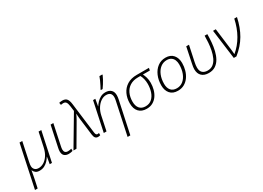

<svg xmlns="http://www.w3.org/2000/svg" viewBox="-34 -1789 4127 3010"><g transform="rotate(-30 2030.0 -283.5)"><path d="M-19 234.9 143.1 -530.8H192.4L120.6 -190.9Q115.2 -166 113.5 -149.9Q111.8 -133.8 111.8 -122.6Q111.8 -84 136 -58.6Q160.2 -33.2 207 -33.2Q251 -33.2 296.4 -59.3Q341.8 -85.4 378.7 -139.9Q415.5 -194.3 433.6 -278.8L487.8 -530.8H536.6L423.8 0H383.3L404.3 -124H401.4Q382.8 -92.3 354.2 -61.5Q325.7 -30.8 286.9 -10.5Q248 9.8 197.3 9.8Q152.3 9.8 126.7 -10.5Q101.1 -30.8 90.3 -60.1H87.9Q83.5 -32.2 76.2 7.6Q68.8 47.4 61 86.4L29.3 234.9Z M726.1 9.8Q676.3 9.8 647.2 -15.6Q618.2 -41 618.2 -95.7Q618.2 -108.9 620.4 -124Q622.6 -139.2 626 -156.2L705.6 -530.8H754.9L675.8 -156.2Q672.9 -142.1 670.7 -127.9Q668.5 -113.8 668.5 -101.1Q668.5 -32.7 734.4 -32.7Q750.5 -32.7 766.6 -35.2Q782.7 -37.6 797.4 -42V-2Q786.1 2.4 764.9 6.1Q743.7 9.8 726.1 9.8Z M1256.8 8.8Q1224.6 8.8 1207.8 -10.7Q1190.9 -30.3 1185.5 -72.3L1148.4 -372.1Q1146 -396.5 1143.3 -423.6Q1140.6 -450.7 1139.6 -478.5Q1127.4 -452.1 1116 -429Q1104.5 -405.8 1092.3 -384.3L867.2 0H813L1129.9 -534.2L1117.7 -627Q1110.8 -677.2 1095 -700.2Q1079.1 -723.1 1045.9 -723.1Q1033.2 -723.1 1021.5 -721.4Q1009.8 -719.7 1000.5 -717.3L993.2 -758.8Q1003.9 -761.7 1019.8 -763.9Q1035.6 -766.1 1050.8 -766.1Q1106 -766.1 1130.9 -735.1Q1155.8 -704.1 1164.1 -635.7L1233.4 -82.5Q1239.7 -33.7 1268.6 -33.7Q1283.2 -33.7 1296.4 -38.1V1.5Q1289.1 4.4 1278.6 6.6Q1268.1 8.8 1256.8 8.8Z M1654.3 240.2 1777.8 -341.8Q1786.1 -378.4 1786.1 -404.3Q1786.1 -497.6 1689 -497.6Q1641.6 -497.6 1595.9 -467.5Q1550.3 -437.5 1515.4 -383.5Q1480.5 -329.6 1465.3 -257.8L1411.1 0H1361.8L1474.1 -530.8H1515.1L1493.7 -407.2H1496.6Q1514.2 -436 1543 -467Q1571.8 -498 1611.3 -519.5Q1650.9 -541 1700.2 -541Q1764.2 -541 1799.8 -507.6Q1835.4 -474.1 1835.4 -410.6Q1835.4 -392.6 1832.8 -373Q1830.1 -353.5 1826.2 -335.9L1703.6 240.2ZM1658.7 -606V-615.2Q1672.9 -640.6 1689.9 -673.8Q1707 -707 1722.7 -741.9Q1738.3 -776.9 1748.5 -806.6H1800.8V-795.4Q1790 -769 1771.2 -734.9Q1752.4 -700.7 1731 -666.3Q1709.5 -631.8 1690.4 -606Z M2137.7 8.8Q2046.9 8.8 1996.8 -45.2Q1946.8 -99.1 1946.8 -198.2Q1946.8 -291 1982.7 -366.5Q2018.6 -441.9 2089.4 -486.3Q2160.2 -530.8 2264.6 -530.8H2485.4L2476.6 -487.3H2351.1Q2368.2 -455.1 2380.6 -412.1Q2393.1 -369.1 2393.1 -314.5Q2393.1 -253.9 2377.4 -196Q2361.8 -138.2 2330.1 -92Q2298.3 -45.9 2250.5 -18.6Q2202.6 8.8 2137.7 8.8ZM2141.1 -33.7Q2210 -33.7 2255.1 -74.2Q2300.3 -114.7 2322.3 -180.7Q2344.2 -246.6 2344.2 -323.2Q2344.2 -369.6 2334 -412.1Q2323.7 -454.6 2305.2 -487.3H2262.7Q2175.8 -487.3 2116.5 -450.2Q2057.1 -413.1 2027.1 -348.1Q1997.1 -283.2 1997.1 -199.7Q1997.1 -121.1 2033.9 -77.4Q2070.8 -33.7 2141.1 -33.7Z M2703.1 8.8Q2610.8 8.8 2563 -47.1Q2515.1 -103 2515.1 -194.3Q2515.1 -290.5 2549.1 -368.9Q2583 -447.3 2644.3 -493.7Q2705.6 -540 2787.6 -540Q2877.9 -540 2926.3 -483.6Q2974.6 -427.2 2974.6 -336.9Q2974.6 -269.5 2956.8 -207.5Q2939 -145.5 2904.3 -96.7Q2869.6 -47.9 2819.1 -19.5Q2768.6 8.8 2703.1 8.8ZM2707.5 -33.7Q2772.9 -33.7 2821.5 -73.5Q2870.1 -113.3 2897 -182.9Q2923.8 -252.4 2923.8 -341.3Q2923.8 -384.3 2909.4 -419.7Q2895 -455.1 2864.5 -476.1Q2834 -497.1 2787.1 -497.1Q2722.2 -497.1 2672.1 -458.3Q2622.1 -419.4 2593.8 -350.8Q2565.4 -282.2 2565.4 -192.9Q2565.4 -119.1 2601.3 -76.4Q2637.2 -33.7 2707.5 -33.7Z M3260.7 9.8Q3180.2 9.8 3135 -33Q3089.8 -75.7 3089.8 -155.8Q3089.8 -192.4 3102.1 -248L3160.6 -530.8H3210.4L3150.9 -250.5Q3144.5 -221.2 3142.1 -199Q3139.6 -176.8 3139.6 -157.7Q3139.6 -92.8 3173.1 -62.7Q3206.5 -32.7 3264.6 -32.7Q3325.2 -32.7 3366.5 -66.2Q3407.7 -99.6 3432.9 -155Q3458 -210.4 3471.2 -276.6Q3484.4 -342.8 3489 -409.4Q3493.7 -476.1 3493.7 -530.8H3542.5Q3542.5 -460.9 3536.1 -385.7Q3529.8 -310.5 3513.2 -240.2Q3496.6 -169.9 3465.1 -113.3Q3433.6 -56.6 3383.5 -23.4Q3333.5 9.8 3260.7 9.8Z M3715.3 0 3646 -530.8H3695.3L3746.1 -127.4Q3751 -86.4 3753.4 -46.4Q3963.4 -220.2 4030.3 -530.8H4079.1Q4043 -360.4 3968 -232.2Q3893.1 -104 3763.2 0Z"/></g></svg>

Font: Open Sans Light
Style: Italic
Weight: 300
Italic angle: -12°
Designer: Monotype Design Team
Foundry: Monotype Imaging Inc.
Version: Version 3.003; ttfautohint (v1.8.4)